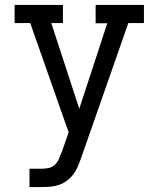

<svg xmlns="http://www.w3.org/2000/svg" viewBox="-20 -755 640 775"><path d="M148 0H99V-74H148Q163 -74 177 -77Q191 -80 201.5 -90Q212 -100 217.5 -113Q223 -126 228 -139V-140H229L257 -221L102 -662H39V-735H234V-662H187L300 -316L413 -661H366V-735H561V-662H498L307 -116Q301 -99 294 -82.5Q287 -66 276 -51.5Q265 -37 250.5 -26Q236 -15 219 -9Q202 -3 184 -1.5Q166 0 148 0Z"/></svg>

Font: Iosevka HT Extended
Style: Regular
Weight: 400
Width: 7
Monospace: yes
Designer: Belleve Invis
Foundry: Belleve Invis
Version: Version 32.3.0; ttfautohint (v1.8.4)